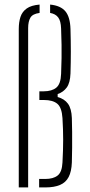

<svg xmlns="http://www.w3.org/2000/svg" viewBox="-20 -819 392 839"><path d="M62 0V-692Q62 -722.5 69.5 -745.2Q77 -768 96.8 -782Q116.5 -796 153 -799V-762.5Q122.5 -758.5 112.8 -741.8Q103 -725 103 -696V0ZM151 0V-37H178Q212.5 -37 231.8 -52Q251 -67 253 -109Q256 -164 256 -208.8Q256 -253.5 253 -303Q250 -349.5 230.2 -365.8Q210.5 -382 172 -382H152V-420H171Q206.5 -420 226 -436Q245.5 -452 247 -496Q248.5 -536.5 249 -565.2Q249.5 -594 249 -623Q248.5 -652 247 -694Q246 -727.5 234.2 -743Q222.5 -758.5 199 -762.5V-799Q245 -794.5 265.8 -769.5Q286.5 -744.5 288 -692Q289.5 -639 289.5 -593Q289.5 -547 288 -498Q286.5 -457 271.8 -436.8Q257 -416.5 232 -408V-395Q261.5 -387 277 -365.8Q292.5 -344.5 294 -303Q295 -277 295.2 -242.8Q295.5 -208.5 295.2 -173.2Q295 -138 294 -109Q292.5 -69.5 280 -45.5Q267.5 -21.5 242.2 -10.8Q217 0 178 0Z"/></svg>

Font: Big Shoulders Stencil Text SC Thin
Style: Regular
Weight: 100
Designer: Patric King
Foundry: XO Type Co
Version: Version 2.001